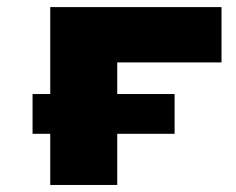

<svg xmlns="http://www.w3.org/2000/svg" viewBox="-20 -526 672 546"><path d="M122.9 0V-145.5H72.6V-258.6H122.9V-505.8H609.9V-348.5H313.4V-258.6H476.5V-145.5H313.4V0Z"/></svg>

Font: Science Gothic
Style: Regular
Weight: 400
Designer: Thomas Phinney, Vassil Kateliev, Brandon Buerkle
Foundry: Font Detective LLC
Version: Version 1.018